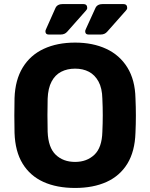

<svg xmlns="http://www.w3.org/2000/svg" viewBox="-20 -921 743 951"><path d="M352 10Q261 10 195 -20Q129 -50 92 -110.5Q55 -171 52 -263Q51 -306 51 -348.5Q51 -391 52 -435Q55 -525 92.5 -586.5Q130 -648 196.5 -679Q263 -710 352 -710Q440 -710 506.5 -679Q573 -648 611 -586.5Q649 -525 651 -435Q653 -391 653 -348.5Q653 -306 651 -263Q648 -171 611 -110.5Q574 -50 508 -20Q442 10 352 10ZM352 -119Q410 -119 447.5 -154.5Q485 -190 487 -268Q489 -312 489 -350.5Q489 -389 487 -432Q486 -484 468 -517Q450 -550 420.5 -565.5Q391 -581 352 -581Q313 -581 283 -565.5Q253 -550 235.5 -517Q218 -484 216 -432Q215 -389 215 -350.5Q215 -312 216 -268Q219 -190 256 -154.5Q293 -119 352 -119ZM418 -750Q402 -750 402 -766Q402 -770 404 -774Q406 -778 407 -781L453 -882Q462 -901 490 -901H590Q610 -901 610 -882Q610 -875 604 -869L511 -764Q499 -750 479 -750ZM221 -750Q205 -750 205 -766Q205 -770 207 -774Q209 -778 210 -781L255 -882Q264 -901 292 -901H392Q412 -901 412 -882Q412 -875 406 -869L313 -764Q301 -750 281 -750Z"/></svg>

Font: Rubik SemiBold
Style: Regular
Weight: 600
Designer: Hubert and Fischer
Foundry: Hubert and Fischer
Version: Version 2.300;gftools[0.9.30]